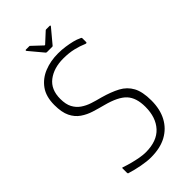

<svg xmlns="http://www.w3.org/2000/svg" viewBox="-250 -869 945 945"><g transform="rotate(-45 222.5 -396.5)"><path d="M63 -22V-53Q63 -57 66 -55.5Q69 -54 71 -54Q91 -47 114 -41Q137 -35 159.5 -31Q182 -27 200 -27Q278 -27 317.5 -70Q357 -113 357 -187Q357 -250 326.5 -283Q296 -316 219 -336Q188 -344 157.5 -353.5Q127 -363 101.5 -380.5Q76 -398 61 -428.5Q46 -459 46 -510Q46 -569 72.5 -605.5Q99 -642 142.5 -659.5Q186 -677 238 -677Q264 -677 288 -673.5Q312 -670 332.5 -665Q353 -660 369 -652Q373 -651 374.5 -649Q376 -647 376 -644V-619Q376 -611 366 -615Q341 -626 309.5 -633.5Q278 -641 239 -641Q173 -641 130.5 -608.5Q88 -576 88 -511Q88 -473 100.5 -449.5Q113 -426 134 -411.5Q155 -397 181 -388.5Q207 -380 235 -373Q289 -358 325.5 -338.5Q362 -319 381 -284Q400 -249 400 -188Q400 -127 376.5 -83Q353 -39 309 -15Q265 9 200 9Q173 9 136 2Q99 -5 67 -15Q65 -15 64 -17Q63 -19 63 -22ZM205 -720Q200 -720 198 -723L137 -796Q136 -798 136.5 -800Q137 -802 140 -802H163Q168 -802 169 -799L218 -753Q222 -749 225 -753L275 -799Q277 -802 281 -802H305Q308 -802 309 -800Q310 -798 308 -796L247 -723Q246 -720 241 -720Z"/></g></svg>

Font: Glory Thin ExtraLight
Style: Regular
Weight: 250
Version: Version 1.011